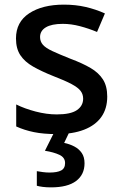

<svg xmlns="http://www.w3.org/2000/svg" viewBox="-20 -569 527 829"><path d="M443 -152Q443 -100 417.5 -64Q392 -28 343 -9Q294 10 225 10Q168 10 126.5 1.5Q85 -7 50 -23V-118Q86 -100 133.5 -87.5Q181 -75 225 -75Q285 -75 312 -93.5Q339 -112 339 -143Q339 -162 328 -176.5Q317 -191 289 -206Q261 -221 209 -241Q159 -261 123 -281.5Q87 -302 68 -330.5Q49 -359 49 -403Q49 -474 106 -511.5Q163 -549 256 -549Q306 -549 349.5 -539Q393 -529 433 -511L399 -431Q363 -446 325 -456Q287 -466 251 -466Q203 -466 178 -451Q153 -436 153 -409Q153 -390 165 -376Q177 -362 206 -348.5Q235 -335 285 -315Q336 -296 371 -275.5Q406 -255 424.5 -226Q443 -197 443 -152ZM345 136Q345 185 308.5 212.5Q272 240 200 240Q181 240 165 238Q149 236 139 233V170Q149 172 164.5 174Q180 176 194 176Q227 176 244 167Q261 158 261 135Q261 111 236.5 99.5Q212 88 174 82L215 0H280L257 48Q281 53 301 63.5Q321 74 333 91.5Q345 109 345 136Z"/></svg>

Font: Noto Sans Syriac Eastern Medium
Style: Regular
Weight: 500
Designer: Patrick Giasson and the Monotype Design Team
Foundry: Monotype Imaging Inc.
Version: Version 3.001